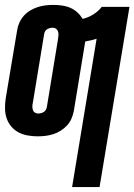

<svg xmlns="http://www.w3.org/2000/svg" viewBox="-27 -548 548 783"><path d="M267 215 367 -390Q355 -386 343.5 -383.5Q332 -381 321 -379Q321 -378 320.5 -377Q320 -376 320 -375L274 -95Q271 -80 264.5 -64.5Q258 -49 246.5 -36.5Q235 -24 220.5 -15Q206 -6 190.5 -1Q175 4 159 6Q143 8 127 8Q107 8 86.5 4.5Q66 1 49 -8Q32 -17 19.5 -31.5Q7 -46 0.5 -64.5Q-6 -83 -6.5 -103.5Q-7 -124 -4 -145L43 -425Q45 -440 52 -455.5Q59 -471 70 -483.5Q81 -496 96 -505Q111 -514 126.5 -519Q142 -524 158 -526Q174 -528 189 -528Q208 -528 226 -525.5Q244 -523 260 -516Q276 -509 288.5 -497.5Q301 -486 310 -471Q332 -476 352.5 -488.5Q373 -501 388 -520H501L379 215ZM129 -85Q134 -85 140 -86.5Q146 -88 151 -91Q156 -94 159.5 -99.5Q163 -105 164 -111L210 -391Q211 -398 211.5 -405.5Q212 -413 209.5 -420Q207 -427 201.5 -431Q196 -435 188 -435Q182 -435 176.5 -433.5Q171 -432 165.5 -429Q160 -426 157 -420.5Q154 -415 153 -409L107 -129Q105 -122 105 -114.5Q105 -107 107 -100Q109 -93 115 -89Q121 -85 129 -85Z"/></svg>

Font: Iosevka SS04 Heavy
Style: Italic
Weight: 900
Italic angle: -9°
Monospace: yes
Designer: Belleve Invis
Foundry: Belleve Invis
Version: Version 19.0.0; ttfautohint (v1.8.4)